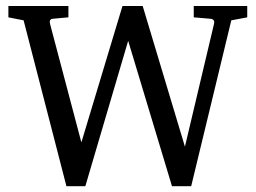

<svg xmlns="http://www.w3.org/2000/svg" viewBox="-20 -644 877 659"><path d="M828.6 -584.5 773.9 -574.2 636.2 -4.9H570.3L419.9 -503.9L272.9 -4.9H208L61 -574.2L8.8 -584.5V-623.5H214.8V-584.5L161.1 -579.6Q147.5 -578.1 151.9 -561.5L259.3 -155.3L400.4 -623.5H469.7L614.7 -140.6L714.4 -561.5Q718.8 -578.1 701.7 -579.6L645 -584.5V-623.5H828.6Z"/></svg>

Font: Annapurna SIL
Style: Regular
Weight: 400
Designer: Peter Martin, Annie Olsen
Foundry: SIL International
Version: Version 2.000